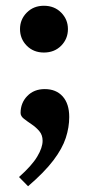

<svg xmlns="http://www.w3.org/2000/svg" viewBox="-20 -462 311 667"><path d="M132.5 -442Q169 -442 192.5 -418.2Q216 -394.5 216 -361Q216 -327 192.5 -303.2Q169 -279.5 132.5 -279.5Q96.5 -279.5 73 -303.2Q49.5 -327 49.5 -361Q49.5 -394.5 73 -418.2Q96.5 -442 132.5 -442ZM46 153Q90.5 113.5 109.2 82.2Q128 51 128 27Q128 7 116.5 -6.5Q105 -20 89.8 -30.2Q74.5 -40.5 63 -49.5Q51.5 -58.5 51.5 -69.5Q51.5 -104.5 74.8 -128.5Q98 -152.5 135.5 -152.5Q175 -152.5 197.8 -127Q220.5 -101.5 220.5 -55.5Q220.5 -19.5 208.5 17.2Q196.5 54 165.5 95Q134.5 136 77.5 185Z"/></svg>

Font: Newsreader 16pt
Style: Bold
Weight: 700
Designer: Hugues Gentile
Foundry: Production Type
Version: Version 1.003; ttfautohint (v1.8.3)